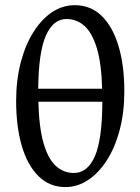

<svg xmlns="http://www.w3.org/2000/svg" viewBox="-20 -722 549 753"><path d="M236.6 11.7Q174.6 11.7 131.3 -30.9Q87.9 -73.5 65.6 -149.3Q43.3 -225.1 43.3 -326Q43.3 -408.3 61.4 -477.1Q79.4 -545.9 111.1 -596.2Q142.7 -646.4 184.1 -674.1Q225.4 -701.7 272.7 -701.7Q335.7 -701.7 378.9 -659.5Q422.2 -617.3 444.9 -541.2Q467.6 -465 467.6 -364Q467.6 -281.7 449.5 -212.9Q431.5 -144.1 399.3 -93.8Q367.2 -43.6 325.5 -15.9Q283.9 11.7 236.6 11.7ZM269.6 -43.6Q323.6 -43.6 352.3 -109.7Q380.9 -175.9 381.4 -323H130.5Q133.1 -221.6 150.8 -160.4Q168.5 -99.3 198.7 -71.4Q228.9 -43.6 269.6 -43.6ZM129.8 -373.9H380.6Q378 -473 359.8 -533Q341.6 -592.9 311.4 -620.2Q281.2 -647.4 240.7 -647.4Q188.5 -647.4 159.8 -582.1Q131.2 -516.8 129.8 -373.9Z"/></svg>

Font: Ancizar Serif Light
Style: Regular
Weight: 300
Designer: Cesar Puertas, Viviana Monsalve, Julian Moncada, Julian Prieto, Jose Castro, Felipe Aragon, Mariel Hernandez, Sara Alarc
Version: Version 8.100